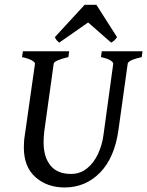

<svg xmlns="http://www.w3.org/2000/svg" viewBox="-20 -784 626 817"><path d="M586.4 -565.9 583 -541Q525.9 -528.3 523.4 -513.2L483.9 -230Q467.3 -112.3 405.5 -49.3Q343.8 13.7 254.9 13.7Q180.7 13.7 131.1 -30Q81.5 -73.7 81.5 -156.2Q81.5 -168 82.3 -180.9Q83 -193.8 85.4 -207.5L128.9 -513.2Q129.4 -518.6 116.2 -526.6Q103 -534.7 73.7 -541L77.6 -565.9H274.4L271 -541Q242.7 -534.7 226.1 -527.3Q209.5 -520 208.5 -513.2L168.9 -229Q167 -215.8 166.3 -202.9Q165.5 -189.9 165.5 -178.2Q165.5 -115.7 194.8 -79.8Q224.1 -43.9 281.7 -43.9Q320.8 -43.9 349.6 -66.9Q378.4 -89.8 396.5 -127.9Q414.6 -166 420.4 -210.4L461.9 -513.2Q462.4 -518.6 450.4 -526.6Q438.5 -534.7 409.7 -541L413.1 -565.9ZM478 -626Q466.8 -609.4 453.1 -602.5L355 -688.5L231.9 -602.5Q228 -605.5 222.7 -611.1Q217.3 -616.7 213.4 -626L340.3 -763.7H390.1Z"/></svg>

Font: Dai Banna SIL
Style: Italic
Weight: 400
Italic angle: -11°
Designer: Victor Gaultney
Foundry: SIL International
Version: Version 4.000